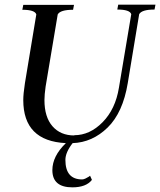

<svg xmlns="http://www.w3.org/2000/svg" viewBox="-20 -606 688 825"><path d="M299 -24V-25Q366 -25 421 -81Q476 -137 491 -229L544 -545Q538 -565 484 -565L488 -586H648L644 -565Q589 -565 578 -545L529 -249Q508 -122 442.5 -58Q377 6 292 9Q261 49 261 81Q261 165 333 165Q339 165 347.5 161Q356 157 362 153L367 149L375 167Q350 199 291 199Q205 199 205 125Q205 65 263 9Q80 0 80 -176Q80 -202 87 -248L136 -544Q130 -564 76 -564L80 -585H298L294 -564Q239 -564 228 -544L176 -234Q171 -199 171 -176Q171 -103 205.5 -63.5Q240 -24 299 -24Z"/></svg>

Font: Judson
Style: Italic
Weight: 400
Italic angle: -9.5°
Version: Version 20110429